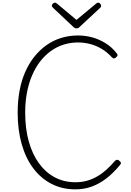

<svg xmlns="http://www.w3.org/2000/svg" viewBox="-20 -1417 991 1456"><path d="M552 19Q452 19 371 -22.5Q290 -64 232.5 -140.5Q175 -217 144.5 -324Q114 -431 114 -563Q114 -652 128.5 -730Q143 -808 172 -873Q201 -938 241.5 -988.5Q282 -1039 333 -1075Q384 -1111 444.5 -1129.5Q505 -1148 571 -1148Q627 -1148 680 -1133.5Q733 -1119 781 -1089Q829 -1059 865 -1013Q872 -1004 871.5 -997.5Q871 -991 860 -982Q851 -974 843.5 -974Q836 -974 827 -984Q792 -1022 751 -1046.5Q710 -1071 664.5 -1083Q619 -1095 571 -1095Q514 -1095 462 -1078.5Q410 -1062 365 -1029.5Q320 -997 284.5 -951Q249 -905 223.5 -845.5Q198 -786 184.5 -715.5Q171 -645 171 -563Q171 -442 198 -345Q225 -248 275.5 -178.5Q326 -109 396 -72Q466 -35 552 -35Q600 -35 640.5 -46.5Q681 -58 718 -79.5Q755 -101 787.5 -130.5Q820 -160 851 -196Q860 -205 868 -205.5Q876 -206 886 -197Q896 -189 897 -182Q898 -175 890 -166Q839 -104 786 -63.5Q733 -23 675.5 -2Q618 19 552 19ZM725 -1397Q732 -1397 739.5 -1389.5Q747 -1382 747 -1373Q747 -1370 746 -1367Q745 -1364 742 -1360L585 -1214Q580 -1208 574.5 -1205Q569 -1202 560 -1202Q551 -1202 546 -1205Q541 -1208 535 -1214L379 -1361Q376 -1365 374.5 -1368Q373 -1371 373 -1373Q373 -1382 381 -1389.5Q389 -1397 396 -1397Q401 -1397 404.5 -1394.5Q408 -1392 413 -1389L560 -1266L708 -1389Q712 -1392 716 -1394.5Q720 -1397 725 -1397Z"/></svg>

Font: Playwrite CL ExtraLight
Style: Regular
Weight: 200
Designer: Veronika Burian, José Scaglione
Foundry: TypeTogether
Version: Version 1.002